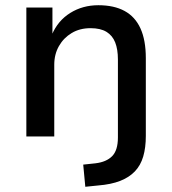

<svg xmlns="http://www.w3.org/2000/svg" viewBox="-20 -523 658 736"><path d="M307 193 299 108 346 103Q388 98 410 75.5Q432 53 432 4V-295Q432 -334 421.5 -360.5Q411 -387 388 -401Q365 -415 327 -415Q286 -415 255 -396.5Q224 -378 206 -346.5Q188 -315 188 -275V0H81V-494H181V-390H179Q202 -444 249.5 -473.5Q297 -503 357 -503Q417 -503 457.5 -481Q498 -459 518.5 -414Q539 -369 539 -300V-2Q539 43 529 77Q519 111 497 134Q475 157 440.5 170.5Q406 184 356 188Z"/></svg>

Font: Nunito Sans 9pt SemiBold
Style: Regular
Weight: 600
Version: Version 3.101;gftools[0.9.27]